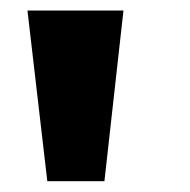

<svg xmlns="http://www.w3.org/2000/svg" viewBox="-20 -747 354 358"><path d="M174.7 -409.1H68.2L31.2 -727.3H210.2Z"/></svg>

Font: Linik Sans Black
Style: Regular
Weight: 900
Designer: Fonts by Rasmus Andersson / Changes by Cristiano Sobral with parts from Marc Monis
Foundry: rsms
Version: Version 3.020; ttfautohint (v1.6)